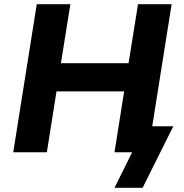

<svg xmlns="http://www.w3.org/2000/svg" viewBox="-20 -725 878 914"><path d="M525 169 609 0H529L549 -124H805L659 169ZM43 0 155 -705H315L270 -424H592L637 -705H797L685 0H525L571 -290H249L203 0Z"/></svg>

Font: Nunito Sans 9pt ExtraBold
Style: Italic
Weight: 800
Italic angle: -9°
Version: Version 3.101;gftools[0.9.27]